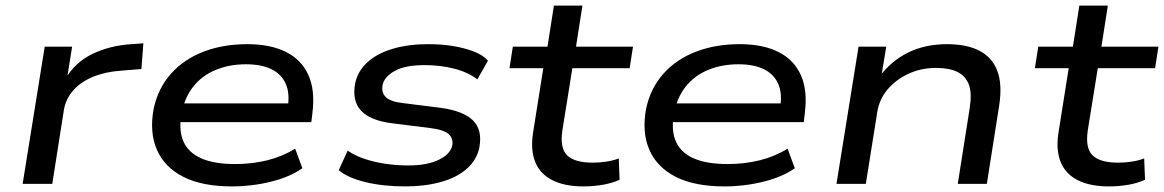

<svg xmlns="http://www.w3.org/2000/svg" viewBox="-20 -658 4165 687"><path d="M61 0 140 -491H238L219 -371H211Q247 -434 309.5 -464.5Q372 -495 451 -500L493 -503L486 -411L412 -405Q356 -401 312.5 -383Q269 -365 242.5 -335Q216 -305 209 -267L167 0Z M810 9Q704 9 636.5 -25Q569 -59 541.5 -122Q514 -185 530 -270Q546 -343 592 -394.5Q638 -446 708 -473Q778 -500 865 -500Q947 -500 1002.5 -472.5Q1058 -445 1083 -390.5Q1108 -336 1098 -255L1094 -221H603L612 -288H1035L1009 -269Q1018 -323 1002.5 -358Q987 -393 951 -410.5Q915 -428 860 -428Q800 -428 751 -407.5Q702 -387 671 -347.5Q640 -308 630 -252L629 -248Q619 -190 637 -150.5Q655 -111 701 -91Q747 -71 822 -71Q882 -71 936.5 -84.5Q991 -98 1036 -126L1062 -56Q1018 -25 950 -8Q882 9 810 9Z M1430 9Q1350 9 1287 -6.5Q1224 -22 1192 -49L1224 -119Q1250 -101 1284.5 -89.5Q1319 -78 1359 -72Q1399 -66 1441 -66Q1507 -66 1548.5 -85.5Q1590 -105 1598 -136Q1603 -162 1585.5 -178Q1568 -194 1518 -200L1382 -217Q1304 -227 1271.5 -262.5Q1239 -298 1251 -361Q1261 -405 1295.5 -436Q1330 -467 1385.5 -483.5Q1441 -500 1512 -500Q1561 -500 1602.5 -493Q1644 -486 1676 -473.5Q1708 -461 1726 -441L1688 -374Q1654 -400 1604.5 -412.5Q1555 -425 1500 -425Q1429 -425 1392 -404Q1355 -383 1349 -354Q1344 -327 1360.5 -310.5Q1377 -294 1423 -289L1558 -272Q1638 -261 1672.5 -227Q1707 -193 1695 -129Q1685 -84 1649 -53Q1613 -22 1556.5 -6.5Q1500 9 1430 9Z M2067 9Q2001 9 1957 -13Q1913 -35 1895.5 -77.5Q1878 -120 1887 -181L1924 -414H1803L1815 -491H1939L1962 -638H2064L2041 -491H2245L2233 -414H2028L1992 -190Q1983 -127 2010 -101.5Q2037 -76 2101 -76Q2125 -76 2148.5 -79.5Q2172 -83 2194 -91L2197 -15Q2172 -3 2138 3Q2104 9 2067 9Z M2572 9Q2466 9 2398.5 -25Q2331 -59 2303.5 -122Q2276 -185 2292 -270Q2308 -343 2354 -394.5Q2400 -446 2470 -473Q2540 -500 2627 -500Q2709 -500 2764.5 -472.5Q2820 -445 2845 -390.5Q2870 -336 2860 -255L2856 -221H2365L2374 -288H2797L2771 -269Q2780 -323 2764.5 -358Q2749 -393 2713 -410.5Q2677 -428 2622 -428Q2562 -428 2513 -407.5Q2464 -387 2433 -347.5Q2402 -308 2392 -252L2391 -248Q2381 -190 2399 -150.5Q2417 -111 2463 -91Q2509 -71 2584 -71Q2644 -71 2698.5 -84.5Q2753 -98 2798 -126L2824 -56Q2780 -25 2712 -8Q2644 9 2572 9Z M2973 0 3052 -491H3151L3133 -381H3125Q3167 -439 3228.5 -469.5Q3290 -500 3368 -500Q3439 -500 3484.5 -476.5Q3530 -453 3548.5 -404.5Q3567 -356 3555 -279L3511 0H3407L3450 -273Q3458 -326 3446.5 -356Q3435 -386 3406 -400.5Q3377 -415 3329 -415Q3275 -415 3229.5 -393.5Q3184 -372 3155 -337Q3126 -302 3119 -257L3078 0Z M3947 9Q3881 9 3837 -13Q3793 -35 3775.5 -77.5Q3758 -120 3767 -181L3804 -414H3683L3695 -491H3819L3842 -638H3944L3921 -491H4125L4113 -414H3908L3872 -190Q3863 -127 3890 -101.5Q3917 -76 3981 -76Q4005 -76 4028.5 -79.5Q4052 -83 4074 -91L4077 -15Q4052 -3 4018 3Q3984 9 3947 9Z"/></svg>

Font: Nunito Sans 10pt Expanded Medium
Style: Italic
Weight: 500
Width: 7
Italic angle: -9°
Designer: Vernon Adams
Foundry: Vernon Adams
Version: Version 3.101;gftools[0.9.27]